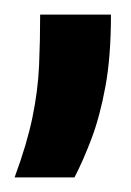

<svg xmlns="http://www.w3.org/2000/svg" viewBox="-39 -113 180 263"><path d="M-19 130Q-2 84 5.5 47.5Q13 11 14.5 -23Q16 -57 16 -93H113Q113 -36 105.5 5Q98 46 86.5 76.5Q75 107 63 130Z"/></svg>

Font: Bricolage Grotesque Condensed Medium
Style: Regular
Weight: 500
Width: 3
Designer: Mathieu Triay
Foundry: Atelier Triay
Version: Version 1.000;gftools[0.9.30]